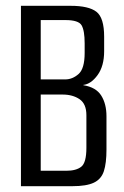

<svg xmlns="http://www.w3.org/2000/svg" viewBox="-20 -640 427 660"><path d="M52 0V-620H223Q285 -620 311.5 -599.5Q338 -579 338 -514V-464Q338 -413 315.5 -382Q293 -351 266 -348L267 -347Q310 -340 328 -311.5Q346 -283 346 -240V-126Q346 -79 337 -51.5Q328 -24 302.5 -12Q277 0 229 0ZM120 -367H204Q229 -367 250 -385.5Q271 -404 271 -458V-491Q271 -535 260.5 -553Q250 -571 205 -571H120ZM120 -53H208Q242 -53 259.5 -67Q277 -81 277 -132V-244Q277 -283 253.5 -299Q230 -315 195 -315H120Z"/></svg>

Font: Smooch Sans Medium
Style: Regular
Weight: 500
Designer: Robert E. Leuschke
Foundry: Robert E. Leuschke
Version: Version 1.010; ttfautohint (v1.8.3)